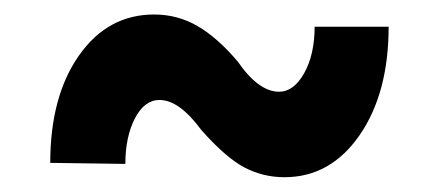

<svg xmlns="http://www.w3.org/2000/svg" viewBox="-20 -424 597 261"><path d="M508.3 -387.7Q508.3 -297.4 468.8 -240.2Q429.2 -183.1 366.7 -183.1Q337.4 -183.1 312 -196.5Q286.6 -210 253.4 -247.6Q223.6 -288.1 196.8 -288.1Q176.3 -288.1 163.3 -262.9Q150.4 -237.8 150.4 -201.2L48.3 -202.6Q48.3 -293 87.4 -348.6Q126.5 -404.3 189.5 -404.3Q221.7 -404.3 248.8 -388.4Q275.9 -372.6 303.2 -340.3Q331.5 -299.3 359.4 -299.3Q379.4 -299.3 393.6 -324.7Q407.7 -350.1 407.7 -387.7Z"/></svg>

Font: Roboto Condensed
Style: Bold
Weight: 700
Designer: Google
Version: Version 2.134; 2016